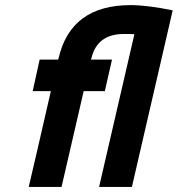

<svg xmlns="http://www.w3.org/2000/svg" viewBox="-20 -734 698 754"><path d="M493.2 -713.9Q557.6 -713.9 658.2 -693.4Q604.5 -461.9 498 0Q465.8 0 369.1 0Q403.3 -150.4 507.8 -599.6Q494.1 -600.6 466.8 -600.6Q361.3 -600.6 338.9 -504.9Q337.9 -502.9 336.9 -500Q357.4 -500 419.9 -500Q413.1 -468.8 391.6 -376Q371.1 -376 308.6 -376Q287.1 -282.2 221.7 0Q189.5 0 92.8 0Q115.2 -93.8 179.7 -376Q162.1 -376 108.4 -376Q115.2 -407.2 135.7 -500Q154.3 -500 208 -500Q209 -501 210 -504.9Q257.8 -713.9 493.2 -713.9Z"/></svg>

Font: LeFont
Style: Regular
Weight: 700
Designer: Leryon MEDIA
Version: Version 1.0